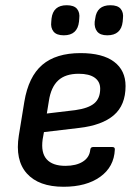

<svg xmlns="http://www.w3.org/2000/svg" viewBox="-20 -703 525 734"><path d="M223 11Q128 11 82.5 -40Q37 -91 52 -185L73 -314Q89 -410 141.5 -455Q194 -500 288 -500Q372 -500 416 -467Q460 -434 460 -374Q460 -301 415 -262.5Q370 -224 283 -214L148 -198L143 -170Q136 -119 158.5 -94Q181 -69 230 -69Q271 -69 296.5 -85Q322 -101 325 -130Q326 -141 336 -141H409Q420 -141 419 -131Q416 -65 363 -27Q310 11 223 11ZM159 -269 268 -282Q318 -289 340.5 -308Q363 -327 363 -364Q363 -391 342 -406Q321 -421 281 -421Q230 -421 202.5 -395.5Q175 -370 167 -318ZM390 -568Q363 -568 351.5 -582.5Q340 -597 342 -620L344 -632Q350 -683 402 -683Q430 -683 441.5 -669Q453 -655 450 -632L449 -620Q443 -568 390 -568ZM224 -568Q196 -568 184.5 -582.5Q173 -597 176 -620L177 -632Q183 -683 235 -683Q263 -683 274.5 -669Q286 -655 283 -632L282 -620Q276 -568 224 -568Z"/></svg>

Font: Sofia Sans Semi Condensed SemiBold
Style: Italic
Weight: 600
Italic angle: -9°
Version: Version 4.100